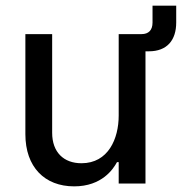

<svg xmlns="http://www.w3.org/2000/svg" viewBox="-20 -651 645 681"><path d="M243 10C342 10 382 -52 395 -76H401V0H496V-469H508C573 -469 605 -509 605 -571V-631H521V-571C521 -544 507 -530 482 -530H401V-241C401 -159 364 -72 269 -72C206 -72 165 -111 165 -180V-530H70V-175C70 -59 138 10 243 10Z"/></svg>

Font: Be Vietnam Pro
Style: Regular
Weight: 400
Designer: Lam Bao, Tony Le, Vietanh Nguyen
Foundry: Yellow Type Foundry
Version: Version 1.002